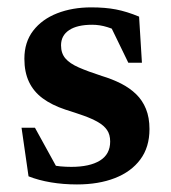

<svg xmlns="http://www.w3.org/2000/svg" viewBox="-20 -476 452 508"><path d="M221.5 -456.5Q258.5 -456.5 287 -451Q315.5 -445.5 348 -432L355.5 -310H319.5L261 -430.5L306 -385.5Q284.5 -398 264.2 -404.2Q244 -410.5 224 -410.5Q184 -410.5 162.8 -396.2Q141.5 -382 141.5 -356Q141.5 -335 153 -321.5Q164.5 -308 188.5 -297.5Q212.5 -287 249.5 -275Q277.5 -266.5 300.5 -254.8Q323.5 -243 340.2 -226.8Q357 -210.5 366.2 -187.8Q375.5 -165 375.5 -134.5Q375.5 -86.5 351.2 -54Q327 -21.5 284 -4.8Q241 12 183.5 12Q147.5 12 114.8 6.5Q82 1 55.5 -9.5L37 -138H72.5L143.5 -9L76 -52Q94 -45 109.8 -41Q125.5 -37 140 -35.8Q154.5 -34.5 168.5 -34.5Q217.5 -34.5 244.5 -51.2Q271.5 -68 271.5 -101.5Q271.5 -120 263.2 -132Q255 -144 239.2 -153Q223.5 -162 201.8 -169.8Q180 -177.5 153 -186Q117 -198 93 -215.8Q69 -233.5 56.8 -259.2Q44.5 -285 44.5 -320.5Q44.5 -364.5 67.8 -394.8Q91 -425 131.2 -440.8Q171.5 -456.5 221.5 -456.5Z"/></svg>

Font: Newsreader 16pt 16pt SemiBold
Style: Regular
Weight: 600
Version: Version 1.003